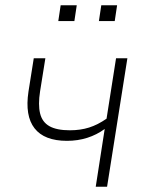

<svg xmlns="http://www.w3.org/2000/svg" viewBox="-20 -708 554 728"><path d="M343 0 377 -219Q347 -197 311 -185.5Q275 -174 234 -174Q148 -174 111 -221.5Q74 -269 88 -361L108 -487H152L132 -362Q124 -311 132 -278Q140 -245 167.5 -229.5Q195 -214 245 -214Q285 -214 318 -224.5Q351 -235 384 -258L420 -487H463L386 0ZM355 -628 364 -688H424L415 -628ZM201 -628 210 -688H271L262 -628Z"/></svg>

Font: Nunito Sans 10pt SemiCondensed ExtraLight
Style: Italic
Weight: 250
Width: 4
Italic angle: -9°
Designer: Vernon Adams
Foundry: Vernon Adams
Version: Version 3.101;gftools[0.9.27]